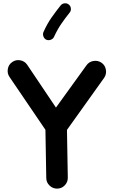

<svg xmlns="http://www.w3.org/2000/svg" viewBox="-20 -1069 678 1154"><path d="M52.9 -695.7Q31.2 -680.5 26.9 -653.9Q22.6 -627.2 37.7 -605.6L264.8 -271.6Q281.1 -248.5 309.4 -245Q337.8 -241.5 359 -259.2Q362.4 -262.2 365.6 -265.7Q368.8 -269.3 371.1 -272.3L606.4 -601.9Q621.2 -623.9 616.3 -650.8Q611.5 -677.6 589.5 -692.4Q567.5 -707.2 540.6 -702.3Q513.8 -697.4 499 -675.4L316.3 -422.4L142.9 -680.5Q127.8 -702.1 101.1 -706.7Q74.5 -711.3 52.9 -695.7ZM323.9 64.7Q350.8 64.3 369.3 44.9Q387.8 25.4 387.5 -1.1L382.1 -310.2Q381.7 -337.2 362.5 -355.7Q343.3 -374.1 316.3 -373.8Q289.8 -373.4 271.1 -354.2Q252.3 -335 252.7 -308L258.1 1.1Q258.4 27.6 277.9 46.3Q297.4 65.1 323.9 64.7ZM393.1 -1042Q382.2 -1050.7 367.7 -1049Q353.3 -1047.4 344.2 -1036.1Q316.9 -1002 290.4 -964.4Q263.9 -926.8 241.3 -876.7Q235.8 -863.8 241.1 -849.8Q246.3 -835.8 258.5 -830.3Q271.1 -824.8 285.3 -830.1Q299.4 -835.3 304.9 -847.9Q325.2 -892.1 348.2 -925.5Q371.2 -959 398.6 -993.2Q407.6 -1004 405.9 -1018.7Q404.3 -1033.4 393.1 -1042Z"/></svg>

Font: Mikhak VF
Style: Regular
Weight: 100
Designer: Amin Abedi
Version: Version 3.001